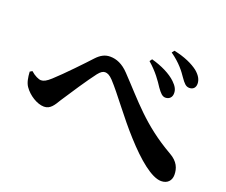

<svg xmlns="http://www.w3.org/2000/svg" viewBox="-113 -906 1227 1041"><g transform="rotate(20 500.0 -385.5)"><path d="M720 -514C738 -489 751 -474 769 -474C792 -474 806 -490 806 -511C807 -532 797 -551 775 -572C743 -603 690 -629 631 -645L621 -631C671 -588 700 -545 720 -514ZM822 -609C841 -582 853 -568 873 -568C895 -568 908 -582 908 -604C908 -628 895 -650 870 -671C839 -695 792 -717 729 -730L718 -716C775 -676 803 -637 822 -609ZM30 -355C32 -322 37 -293 51 -273C77 -235 127 -203 167 -203C203 -203 220 -232 241 -267C273 -317 343 -422 377 -466C392 -485 404 -492 416 -492C429 -492 443 -486 462 -466C518 -406 594 -297 678 -205C762 -112 846 -41 902 -41C938 -41 959 -64 959 -97C959 -134 946 -170 896 -198C719 -299 637 -408 522 -528C486 -566 450 -581 413 -581C383 -581 359 -568 334 -541C303 -507 208 -407 158 -362C134 -340 118 -332 103 -332C90 -332 65 -343 43 -363Z"/></g></svg>

Font: Noto Serif KR
Style: Bold
Weight: 700
Designer: Ryoko NISHIZUKA 西塚涼子 (kana & ideographs); Frank Grießhammer (Latin, Greek & Cyrillic); Wenlong ZHANG 张文龙 (bopomofo); San
Foundry: Adobe
Version: Version 2.001;hotconv 1.1.0;makeotfexe 2.6.0